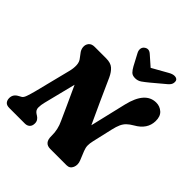

<svg xmlns="http://www.w3.org/2000/svg" viewBox="-243 -1120 1297 1297"><g transform="rotate(45 405.5 -471.5)"><path d="M191.5 -191.5Q185 -166 184.8 -141.2Q184.5 -116.5 207 -102L218 -95Q229.5 -88 237.2 -76.5Q245 -65 245 -49Q245 -25 231.8 -12.5Q218.5 0 197.5 0H49.5Q22.5 0 11.5 -13.5Q0.5 -27 0.5 -47Q0.5 -83 34.5 -101L55 -112.5Q66.5 -119 75 -143.5Q83.5 -168 92.5 -202L158 -462.5Q167 -496.5 165.5 -526.2Q164 -556 147 -575.5L129.5 -599Q112 -619.5 110 -643Q108 -666.5 121.8 -683.2Q135.5 -700 164.5 -700H274Q318 -700 341 -679.5Q364 -659 380.5 -623Q413.5 -549.5 450.5 -467.2Q487.5 -385 523 -309.5L584.5 -569.5Q622.5 -728 725 -728Q760 -728 785.8 -705Q811.5 -682 810.5 -636Q809 -558 728 -512.5Q702 -497.5 685.8 -482Q669.5 -466.5 659.2 -444Q649 -421.5 641 -386.5L607.5 -240.5Q601.5 -215 601.8 -195Q602 -175 611.5 -151.5L637 -89Q650.5 -56.5 638.5 -28.2Q626.5 0 595.5 0H440Q382.5 0 383.5 -67.5Q385 -129.5 357 -187Q343 -217.5 314.8 -280.5Q286.5 -343.5 249.5 -423ZM598.5 -792.5Q572.5 -771 552.5 -757Q532.5 -743 507 -743Q481.5 -743 468.2 -756.2Q455 -769.5 442.5 -792.5L398.5 -875.5Q390 -891.5 391.5 -907Q393 -922.5 405 -932.5Q432.5 -955 461 -929.5L532 -867L643 -929.5Q666.5 -943 684.5 -943Q702.5 -943 711 -932.5Q717.5 -924 715 -906Q712.5 -888 691.5 -870.5Z"/></g></svg>

Font: Fraunces 144pt SuperSoft Black
Style: Italic
Weight: 900
Italic angle: -16°
Version: Version 1.000;[b76b70a41]